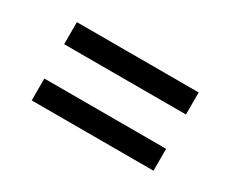

<svg xmlns="http://www.w3.org/2000/svg" viewBox="-56 -530 661 556"><g transform="rotate(30 274.5 -252.0)"><path d="M481.4 -121.6V-194.8H74.2V-121.6ZM481.4 -309.6V-383.3H74.2V-309.6Z"/></g></svg>

Font: Vazirmatn NL
Style: Regular
Weight: 400
Designer: Saber Rastikerdar
Foundry: Saber Rastikerdar
Version: Version 33.003